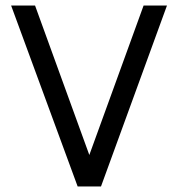

<svg xmlns="http://www.w3.org/2000/svg" viewBox="-20 -670 640 690"><path d="M259 0 20 -650H106L313 -80H289L496 -650H580L343 0Z"/></svg>

Font: Syne
Style: Regular
Weight: 400
Designer: Lucas Descroix
Foundry: Bonjour Monde
Version: Version 2.200